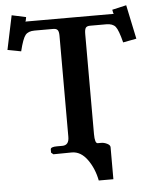

<svg xmlns="http://www.w3.org/2000/svg" viewBox="-88 -722 727 913"><g transform="rotate(-5 275.5 -265.5)"><path d="M342.8 -78.1Q342.8 -33.2 356.9 -33.2H374Q387.2 -33.2 401.6 -26.1Q416 -19 416 -8.8V144H346.2Q335 85.9 304 43Q272.9 0 230 0L142.1 1L131.8 -7.8V-22.9Q131.8 -35.2 162.1 -35.2H188Q220.2 -35.2 220.2 -75.2V-558.1Q220.2 -578.1 214.1 -585.4Q208 -592.8 193.8 -592.8H104Q74.2 -592.8 60.5 -576.4Q46.9 -560.1 32.2 -500L-32.2 -512.2L2 -674.8L69.8 -660.2Q66.9 -640.1 64 -639.2H486.8Q483.9 -640.1 481 -659.2L548.8 -674.8L583 -512.2L519 -500Q503.9 -560.1 490.5 -576.4Q477.1 -592.8 446.8 -592.8H369.1Q354 -592.8 348.4 -585Q342.8 -577.1 342.8 -555.2Z"/></g></svg>

Font: Linux Libertine
Style: Bold
Weight: 700
Designer: Philipp H. Poll
Foundry: Philipp H. Poll
Version: Version 5.0.3